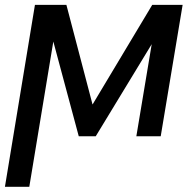

<svg xmlns="http://www.w3.org/2000/svg" viewBox="-34 -548 776 772"><path d="M338.1 -127.8 578.1 -528.4H700.3L612.2 0H514.2L576 -370.4L350.9 0H282.7L180.4 -381L83.8 203.1H-14.2L106.5 -528.4H233Z"/></svg>

Font: Inter UI
Style: Italic
Weight: 400
Italic angle: -9.39999°
Designer: Rasmus Andersson
Foundry: rsms
Version: 3.2;8d6f07862